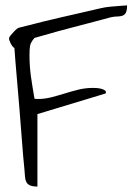

<svg xmlns="http://www.w3.org/2000/svg" viewBox="-20 -683 489 709"><path d="M33.2 -505.9Q30.3 -506.8 26.4 -511.7Q22.5 -516.6 19.5 -522.5Q16.6 -528.3 14.6 -534.2Q12.7 -540 13.7 -543Q14.6 -546.9 19.5 -552.7Q24.4 -558.6 30.3 -564.9Q36.1 -571.3 42 -576.2Q47.9 -581.1 51.8 -581.1Q63.5 -584 88.4 -590.3Q113.3 -596.7 144.5 -604.5Q175.8 -612.3 210.4 -620.1Q245.1 -627.9 276.9 -635.3Q308.6 -642.6 333.5 -648.4Q358.4 -654.3 370.1 -656.2Q375 -657.2 386.2 -658.2Q397.5 -659.2 410.2 -660.2Q422.9 -661.1 434.1 -662.1Q445.3 -663.1 449.2 -663.1Q449.2 -644.5 444.8 -636.2Q440.4 -627.9 432.1 -625Q423.8 -622.1 413.1 -622.1Q402.3 -622.1 388.7 -619.1Q378.9 -616.2 356.4 -610.4Q334 -604.5 306.6 -597.2Q279.3 -589.8 248.5 -582Q217.8 -574.2 189.9 -566.4Q162.1 -558.6 140.1 -552.2Q118.2 -545.9 107.4 -543Q92.8 -526.4 90.8 -512.7Q88.9 -499 88.9 -480.5Q88.9 -438.5 94.2 -400.9Q99.6 -363.3 107.4 -318.4Q109.4 -318.4 112.8 -317.9Q116.2 -317.4 118.2 -317.4Q144.5 -317.4 169.4 -323.7Q194.3 -330.1 219.2 -337.9Q244.1 -345.7 270 -352.1Q295.9 -358.4 323.2 -358.4Q327.1 -358.4 336.4 -357.9Q345.7 -357.4 354.5 -355Q363.3 -352.5 368.2 -348.6Q373 -344.7 370.1 -337.9L118.2 -261.7V5.9Q100.6 5.9 90.8 1.5Q81.1 -2.9 77.1 -11.2Q73.2 -19.5 72.3 -30.8Q71.3 -42 70.3 -56.6Q68.4 -73.2 65.4 -108.4Q62.5 -143.6 59.1 -188Q55.7 -232.4 51.8 -281.2Q47.9 -330.1 43.9 -374.5Q40 -418.9 37.1 -454.1Q34.2 -489.3 33.2 -505.9Z"/></svg>

Font: Annie Use Your Telescope
Style: Regular
Weight: 400
Version: Version 1.003 2001